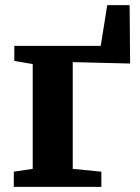

<svg xmlns="http://www.w3.org/2000/svg" viewBox="-20 -731 546 751"><path d="M34 0V-59.5L108 -70.5V-480.5L36 -492.5V-551.5H374L399.5 -711H487L489 -482.5L264.5 -488V-70.5L376.5 -59.5V0Z"/></svg>

Font: Merriweather 28pt ExtraBold
Style: Regular
Weight: 800
Version: Version 2.100